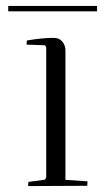

<svg xmlns="http://www.w3.org/2000/svg" viewBox="-20 -628 356 649"><path d="M201.2 -459V-20L275.9 -15.1Q275.9 -14.6 275.4 -7.6Q274.9 -0.5 274.9 0L75.2 1Q75.2 -8.3 76.2 -13.2L127.9 -20Q133.8 -20 136.2 -28.8V-467.8Q134.3 -475.1 129.9 -475.1L69.8 -477.1L70.8 -491.2Q123.5 -500 161.1 -500Q180.7 -500 190.9 -487.1Q201.2 -474.1 201.2 -459ZM7.8 -607.9H308.1V-589.8H7.8Z"/></svg>

Font: Antic Didone
Style: Regular
Weight: 400
Designer: Santiago Orozco
Foundry: Santiago Orozco
Version: Version 2.000